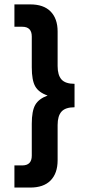

<svg xmlns="http://www.w3.org/2000/svg" viewBox="-20 -760 399 864"><path d="M44.9 -15.6H80.1Q123 -15.6 123 -59.6V-203.1Q123 -260.7 138.7 -288.1Q154.3 -315.4 194.3 -330.1Q154.3 -343.8 138.7 -371.1Q123 -398.4 123 -457V-595.7Q123 -639.6 80.1 -639.6H44.9V-740.2H116.2Q175.8 -740.2 207 -709Q239.3 -676.8 239.3 -618.2V-462.9Q239.3 -421.9 256.8 -402.3Q274.4 -382.8 315.4 -382.8V-277.3Q274.4 -277.3 256.8 -257.8Q239.3 -238.3 239.3 -197.3V-39.1Q239.3 20.5 207 52.7Q175.8 84 116.2 84H44.9Z"/></svg>

Font: Altinn-DIN
Style: DIN-Bold
Weight: 700
Designer: Charles Nix
Foundry: Altinn
Version: Version 2.00